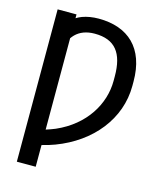

<svg xmlns="http://www.w3.org/2000/svg" viewBox="-133 -816 929 1114"><g transform="rotate(15 331.5 -258.5)"><path d="M189 -710.9H75.7V204.1H189V73.7C215.8 67.4 241.2 59.6 266.1 50.3C473.1 -27.3 609.4 -195.3 609.4 -394V-420.4C609.4 -620.6 497.6 -720.7 320.8 -720.7C284.2 -720.7 250.5 -714.8 222.7 -704.6C210.4 -700.2 199.2 -694.3 189 -688ZM206.1 -588.4C232.9 -615.2 270.5 -630.4 320.8 -630.4C443.4 -630.4 496.6 -560.5 496.6 -421.4V-394C496.6 -255.4 412.6 -112.3 244.6 -39.1C226.6 -31.7 208 -24.9 189 -19V-567.9C194.3 -575.2 199.7 -582 206.1 -588.4Z"/></g></svg>

Font: Bert Sans Medium
Style: Regular
Weight: 500
Designer: Christian Robertson (Google), Cristiano Sobral
Foundry: Google, Cristiano Sobral
Version: Version 3.101